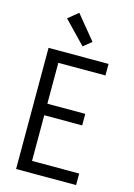

<svg xmlns="http://www.w3.org/2000/svg" viewBox="-143 -1053 786 1125"><g transform="rotate(15 250.0 -490.0)"><path d="M72 0V-735H436V-665H150V-417H380V-347H150V-70H436V0ZM262 -795 132 -930 193 -980 312 -835Z"/></g></svg>

Font: Iosevka Fuck
Style: Regular
Weight: 400
Monospace: yes
Designer: Belleve Invis
Foundry: Belleve Invis
Version: Version 28.0.7; ttfautohint (v1.8.3)